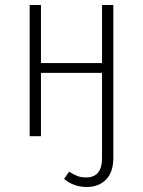

<svg xmlns="http://www.w3.org/2000/svg" viewBox="-20 -542 569 764"><path d="M431 -522V86Q431 143 402 172.5Q373 202 325 202Q273 202 235 170L255 141Q272 152 287 158Q302 164 323 164Q386 164 386 87V-252H143V0H98V-522H143V-291H386V-522Z"/></svg>

Font: Fira Sans Condensed ExtraLight
Style: Regular
Weight: 275
Width: 3
Designer: Carrois Corporate & Edenspiekermann AG
Foundry: Carrois Corporate GbR & Edenspiekermann AG
Version: Version 4.203